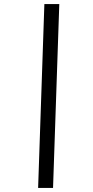

<svg xmlns="http://www.w3.org/2000/svg" viewBox="-20 -822 463 952"><path d="M169 110 200 -802H274L243 110Z"/></svg>

Font: Literata 12pt Medium
Style: Italic
Weight: 500
Italic angle: -2°
Designer: Latin by Veronika Burian and Jose Scaglione. Greek by Irene Vlachou. Cyrillic by Vera Evstafieva
Foundry: TypeTogether
Version: Version 3.002